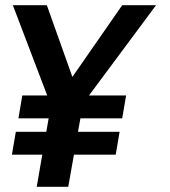

<svg xmlns="http://www.w3.org/2000/svg" viewBox="-20 -720 654 740"><path d="M121.5 0 143 -124H26L41 -212H158.5L167.5 -264H51L66 -352H162L29.5 -700H160.5L259 -423.5L451 -700H581.5L323 -352H466L451 -264H290L280.5 -212H441L426 -124H265L243 0Z"/></svg>

Font: Cabin Condensed
Style: Bold Italic
Weight: 700
Width: 3
Italic angle: -10°
Designer: Pablo Impallari
Foundry: Pablo Impallari. http://www.impallari.com Igino Marini. http://www.ikern.com
Version: Version 3.001; ttfautohint (v1.8.3)